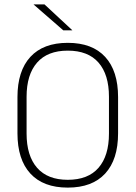

<svg xmlns="http://www.w3.org/2000/svg" viewBox="-20 -844 617 874"><path d="M288.5 10Q177 10 118.2 -54Q59.5 -118 59.5 -237V-402Q59.5 -521 118.2 -585Q177 -649 288.5 -649Q400 -649 458.8 -585Q517.5 -521 517.5 -402V-237Q517.5 -118 458.8 -54Q400 10 288.5 10ZM288.5 -25.5Q381 -25.5 428.5 -80.2Q476 -135 476 -236V-403.5Q476 -504.5 428.5 -559Q381 -613.5 288.5 -613.5Q196.5 -613.5 148.8 -559Q101 -504.5 101 -403.5V-236Q101 -135 148.8 -80.2Q196.5 -25.5 288.5 -25.5ZM182.5 -824 309 -706.5V-706H268L133.5 -823V-824Z"/></svg>

Font: Anek Telugu Medium ExtraLight
Style: Regular
Weight: 250
Version: Version 1.003